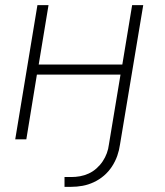

<svg xmlns="http://www.w3.org/2000/svg" viewBox="-20 -540 640 744"><path d="M230 184V146H256Q273 146 290 143Q307 140 323.5 132.5Q340 125 354 112.5Q368 100 378 85Q388 70 394 53.5Q400 37 402 20L447 -251H123L82 0H39L125 -520H168L130 -290H454L492 -520H535L445 20Q442 42 434.5 63.5Q427 85 414 105Q401 125 383 140.5Q365 156 343.5 166Q322 176 300 180Q278 184 256 184Z"/></svg>

Font: Iosevka SS04 XLt Ex Obl
Style: Regular
Weight: 200
Width: 7
Italic angle: -9°
Monospace: yes
Designer: Belleve Invis
Foundry: Belleve Invis
Version: Version 19.0.0; ttfautohint (v1.8.4)